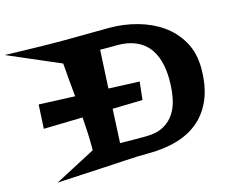

<svg xmlns="http://www.w3.org/2000/svg" viewBox="-99 -814 1197 989"><g transform="rotate(-15 500.0 -319.5)"><path d="M960 -343.8Q960 -252.9 933.6 -186.5Q907.2 -120.1 858.4 -76.7Q809.6 -33.2 739.7 -12.2Q669.9 8.8 583 8.8Q524.4 8.8 465.3 12.7Q406.2 16.6 347.7 19.5L92.8 33.2L310.5 -81.1V-96.7Q310.5 -137.7 308.6 -177.2Q306.6 -216.8 303.7 -257.8L95.7 -252.9L102.5 -380.9L294.9 -373Q290 -418 286.6 -462.4Q283.2 -506.8 279.3 -551.8L0 -671.9Q78.1 -669.9 155.8 -668Q233.4 -666 310.5 -666Q373 -666 434.6 -667Q496.1 -668 557.6 -668Q631.8 -668 703.6 -648.4Q775.4 -628.9 832.5 -589.4Q889.6 -549.8 924.8 -488.3Q960 -426.8 960 -343.8ZM786.1 -330.1Q786.1 -383.8 773.9 -428.2Q761.7 -472.7 736.3 -504.4Q710.9 -536.1 669.9 -553.7Q628.9 -571.3 572.3 -571.3Q548.8 -571.3 526.4 -570.8Q503.9 -570.3 481.4 -571.3L470.7 -367.2L635.7 -360.4L625 -264.6L464.8 -260.7L456.1 -80.1Q472.7 -80.1 490.2 -79.6Q507.8 -79.1 524.4 -79.1H592.8Q650.4 -79.1 688 -99.6Q725.6 -120.1 747.6 -154.8Q769.5 -189.5 777.8 -234.9Q786.1 -280.3 786.1 -330.1Z"/></g></svg>

Font: Fontdiner Swanky
Style: Regular
Weight: 400
Designer: Font Diner, Inc
Foundry: Font Diner, Inc
Version: Version 1.000